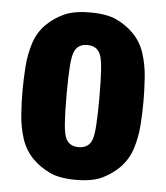

<svg xmlns="http://www.w3.org/2000/svg" viewBox="-46 -608 574 664"><g transform="rotate(5 241.0 -275.5)"><path d="M31 -275.5Q31 -315.5 34 -358.8Q37 -402 49.5 -441.5Q62 -481 90.5 -509Q115.5 -534 149.8 -550Q184 -566 241 -566Q299 -566 332.8 -550Q366.5 -534 391.5 -509Q420 -480.5 432.5 -441.2Q445 -402 448 -358.8Q451 -315.5 451 -275.5Q451 -236.5 448 -193.5Q445 -150.5 432.5 -111.2Q420 -72 391.5 -43Q366.5 -18 332.8 -1.5Q299 15 241 15Q184 15 149.8 -1.5Q115.5 -18 90.5 -43Q62 -72 49.5 -111.2Q37 -150.5 34 -193.5Q31 -236.5 31 -275.5ZM184 -275.5Q184 -214.5 186.8 -176Q189.5 -137.5 197.5 -122.5Q210 -98.5 241 -98.5Q272 -98.5 284.5 -122.5Q292.5 -137.5 295.2 -176Q298 -214.5 298 -275.5Q298 -336.5 295.2 -375Q292.5 -413.5 284.5 -428.5Q272 -453 241 -453Q210 -453 197.5 -428.5Q189.5 -413.5 186.8 -375Q184 -336.5 184 -275.5Z"/></g></svg>

Font: Signika SC
Style: Regular
Weight: 300
Designer: Anna Giedryś
Foundry: Anna Giedryś
Version: Version 2.000